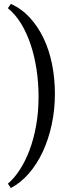

<svg xmlns="http://www.w3.org/2000/svg" viewBox="-20 -801 357 975"><path d="M258.8 -324.2Q258.8 -243.7 242.7 -168.7Q226.6 -93.8 197.3 -30.8Q168 32.2 126.7 79.8Q85.4 127.4 35.2 153.8L20 131.8Q51.3 105.5 79.6 62.5Q107.9 19.5 129.4 -37.1Q150.9 -93.8 163.3 -162.6Q175.8 -231.4 175.8 -310.1Q175.8 -380.9 165.5 -448.5Q155.3 -516.1 135.5 -575.2Q115.7 -634.3 86.7 -681.6Q57.6 -729 20 -759.3L35.2 -781.2Q90.3 -756.3 132.1 -710.7Q173.8 -665 202.1 -605Q230.5 -544.9 244.6 -473.4Q258.8 -401.9 258.8 -324.2Z"/></svg>

Font: GentiumAlt
Style: Regular
Weight: 400
Designer: J. Victor Gaultney
Version: Version 1.02; 2005; OFL release